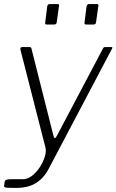

<svg xmlns="http://www.w3.org/2000/svg" viewBox="-35 -762 574 947"><path d="M256 -732 245 -654Q244 -647 241.5 -644Q239 -641 230 -641H197Q190 -641 188.5 -643.5Q187 -646 188 -652L198 -731Q201 -742 210 -742H248Q259 -742 256 -732ZM450 -732 439 -654Q438 -647 435.5 -644Q433 -641 424 -641H392Q384 -641 382.5 -643.5Q381 -646 382 -652L392 -731Q395 -742 404 -742H442Q453 -742 450 -732ZM45 165Q17 165 0.5 164Q-16 163 -15 155L-12 135Q-11 128 -4.5 125Q2 122 20 122H77Q101 122 123 105Q145 88 161.5 62.5Q178 37 186 10.5Q194 -16 189 -35L66 -516Q63 -530 75 -530H109Q119 -530 120 -523L229 -91Q231 -82 235.5 -81.5Q240 -81 246 -93L472 -521Q474 -526 477 -528Q480 -530 484 -530H514Q523 -530 517 -521L206 69Q192 96 174.5 114.5Q157 133 137 144Q117 155 94 160Q71 165 45 165Z"/></svg>

Font: Libre Franklin ExtraLight
Style: Italic
Weight: 250
Italic angle: -8°
Designer: Pablo Impallari, Rodrigo Fuenzalida, Nhung Nguyen
Foundry: Impallari Type
Version: Version 3.000